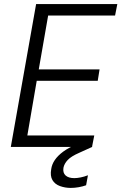

<svg xmlns="http://www.w3.org/2000/svg" viewBox="-20 -720 595 941"><path d="M33 0 157 -700H555L544 -644H216L170 -380H468L459 -324H160L114 -56H442L431 0ZM327 201Q299 201 274 192Q249 183 237 162.5Q225 142 231 109Q234 86 248.5 64.5Q263 43 290 23Q317 3 360 -14L419 -38L432 0L368 29Q329 46 312 64Q295 82 291 102Q287 127 301.5 140Q316 153 344 153Q358 153 375.5 149.5Q393 146 411 139L402 188Q385 194 365.5 197.5Q346 201 327 201Z"/></svg>

Font: DM Sans 20pt Light
Style: Italic
Weight: 300
Italic angle: -10°
Version: Version 4.004;gftools[0.9.30]